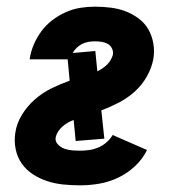

<svg xmlns="http://www.w3.org/2000/svg" viewBox="-20 -548 540 576"><path d="M221 8Q195 8 170 5.5Q145 3 122 -4.5Q99 -12 79 -25Q59 -38 45.5 -57Q32 -76 27 -100.5Q22 -125 26 -150Q30 -178 46 -204Q62 -230 85 -250Q108 -270 134.5 -283Q161 -296 189 -306L183 -370H69Q72 -392 81 -413.5Q90 -435 104 -454Q118 -473 137 -487.5Q156 -502 177.5 -511.5Q199 -521 221 -524.5Q243 -528 265 -528Q289 -528 312.5 -525Q336 -522 357 -514Q378 -506 396 -492.5Q414 -479 425 -460Q436 -441 440 -417.5Q444 -394 440 -371Q435 -344 420.5 -318.5Q406 -293 384.5 -273.5Q363 -254 337 -240.5Q311 -227 284 -217L293 -132L207 -125L201 -188Q192 -185 183.5 -180Q175 -175 167.5 -168.5Q160 -162 154.5 -153.5Q149 -145 147 -136Q145 -124 153.5 -115Q162 -106 173 -102Q184 -98 196 -97Q208 -96 221 -96Q234 -96 248 -98Q262 -100 275 -105.5Q288 -111 299.5 -121Q311 -131 318 -143L421 -98Q408 -71 385 -49.5Q362 -28 334.5 -15Q307 -2 278 3Q249 8 221 8ZM272 -334Q280 -338 287.5 -343Q295 -348 301.5 -354.5Q308 -361 312.5 -369Q317 -377 319 -385Q320 -395 315.5 -403.5Q311 -412 303 -416.5Q295 -421 285 -422.5Q275 -424 265 -424Q256 -424 246 -422.5Q236 -421 227 -416.5Q218 -412 210.5 -405Q203 -398 198 -389L266 -395Z"/></svg>

Font: Iosevka SS04 Extrabold
Style: Italic
Weight: 800
Italic angle: -9°
Monospace: yes
Designer: Belleve Invis
Foundry: Belleve Invis
Version: Version 19.0.0; ttfautohint (v1.8.4)